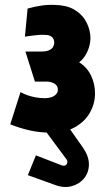

<svg xmlns="http://www.w3.org/2000/svg" viewBox="-20 -532 441 786"><path d="M163 -7V0L252 120Q257 127 255.5 134Q254 141 248.5 144.5Q243 148 233 145L127 104L94 185L205 225Q242 239 274 230Q306 221 325 197Q344 173 344 140.5Q344 108 320 73L268 -1V-7ZM82 -382Q97 -384 110.5 -386Q124 -388 138 -389Q152 -390 167 -389Q175 -389 181 -387Q187 -385 192 -381Q197 -377 199.5 -371Q202 -365 202 -357Q202 -348 197 -339.5Q192 -331 180 -326Q168 -321 147 -321H84L123 -198H171Q181 -198 189.5 -195.5Q198 -193 204 -189Q210 -185 213.5 -179Q217 -173 217 -165Q217 -154 209.5 -146Q202 -138 190 -134Q178 -130 164 -130Q144 -130 125.5 -133.5Q107 -137 91.5 -142.5Q76 -148 64 -155L22 -23Q62 -7 102.5 2Q143 11 189 11Q249 11 289 -12.5Q329 -36 349 -72.5Q369 -109 369 -149Q369 -189 352.5 -223Q336 -257 304 -277Q321 -290 332 -309.5Q343 -329 347.5 -351Q352 -373 349 -393Q345 -423 329 -449.5Q313 -476 282.5 -493.5Q252 -511 202 -512Q175 -513 148.5 -509Q122 -505 93 -497Z"/></svg>

Font: Advent Pro ExtraBold
Style: Regular
Weight: 800
Designer: VivaRado, Andreas Kalpakidis
Foundry: VivaRado, Andreas Kalpakidis
Version: Version 3.000